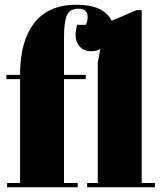

<svg xmlns="http://www.w3.org/2000/svg" viewBox="-20 -793 685 813"><path d="M251 -636V-476H343V-458H251V-18H309V0H10V-18H65V-458H7V-476H65V-478Q65 -618 125 -695.5Q185 -773 304 -773Q419 -773 453 -705L558 -750H580V-18H636V0H349V-18H394V-529L405 -586Q392 -576 366 -576Q336 -576 318 -595.5Q300 -615 300 -645Q300 -664 306 -688H344Q351 -705 351 -720Q351 -756 313 -756Q275 -756 263 -727.5Q251 -699 251 -636Z"/></svg>

Font: Abril Fatface
Style: Regular
Weight: 400
Designer: Veronika Burian, Jos Scaglione
Foundry: TypeTogether
Version: Version 1.001